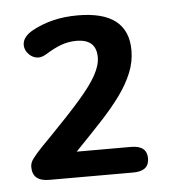

<svg xmlns="http://www.w3.org/2000/svg" viewBox="-37 -736 381 433"><g transform="rotate(-5 153.5 -520.0)"><path d="M125 -396Q159 -431 185.5 -459.5Q212 -488 230 -513Q248 -538 258 -562.5Q268 -587 268 -613Q268 -702 154 -702Q123 -702 97 -695.5Q71 -689 48 -676Q27 -663 27 -646Q27 -634 36.5 -624.5Q46 -615 58 -615Q66 -615 76 -621Q97 -634 113 -639.5Q129 -645 146 -645Q191 -645 191 -604Q191 -586 179 -564Q167 -542 140 -511Q113 -480 70 -436Q47 -413 36.5 -401Q26 -389 23 -383Q20 -377 20 -370Q20 -338 58 -338H248Q284 -338 284 -367Q284 -396 248 -396Z"/></g></svg>

Font: Beiruti SemiBold
Style: Regular
Weight: 600
Designer: Arlette Boutros
Foundry: Boutros
Version: Version 1.41